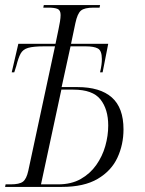

<svg xmlns="http://www.w3.org/2000/svg" viewBox="-38 -734 569 754"><path d="M-18 0 -16 -10H4Q38 -10 52 -20.5Q66 -31 73 -63L178 -552H134Q93 -552 72.5 -546Q52 -540 43 -523.5Q34 -507 26 -475L18 -450H8L34 -562H180L192 -620Q195 -633 197.5 -649Q200 -665 200 -675Q200 -694 188 -699Q176 -704 153 -704H132L134 -714H355L353 -704H329Q294 -704 280 -692.5Q266 -681 258 -643L241 -562H387L365 -450H355Q359 -468 360.5 -479.5Q362 -491 362 -502Q362 -535 346.5 -543.5Q331 -552 299 -552H239L204 -392H266Q355 -392 401 -351.5Q447 -311 447 -226Q447 -166 423 -114.5Q399 -63 345.5 -31.5Q292 0 205 0ZM190 -10Q242 -10 279 -31Q316 -52 340 -86Q364 -120 375.5 -160.5Q387 -201 387 -241Q387 -305 356.5 -343.5Q326 -382 250 -382H203L123 -10Z"/></svg>

Font: Noto Serif Display ExtraCondensed Light
Style: Italic
Weight: 300
Width: 2
Italic angle: -12°
Designer: Monotype Design Team
Foundry: Monotype Imaging Inc.
Version: Version 2.009